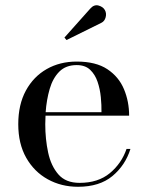

<svg xmlns="http://www.w3.org/2000/svg" viewBox="-20 -706 565 736"><path d="M368.5 -618.5 235 -552.5 227 -562 326 -673Q340.5 -689.5 357.8 -684.8Q375 -680 382 -667.5Q389 -655 385 -639.8Q381 -624.5 368.5 -618.5ZM480 -135Q460.5 -72.5 411 -31.2Q361.5 10 279 10Q215 10 163 -18.8Q111 -47.5 80.5 -101.2Q50 -155 50 -230Q50 -305 79.2 -358.8Q108.5 -412.5 159 -441.2Q209.5 -470 274 -470Q347.5 -470 391.5 -440.8Q435.5 -411.5 455.2 -364.2Q475 -317 475 -262.5H154.5Q153.5 -247 153.5 -230Q153.5 -173 164.5 -121.5Q175.5 -70 203.8 -37.5Q232 -5 285 -5Q356 -5 401 -42.2Q446 -79.5 465 -135ZM274 -456.5Q232.5 -456.5 207.5 -431.5Q182.5 -406.5 170.5 -365.2Q158.5 -324 155 -276H369Q369.5 -302.5 366.5 -333.5Q363.5 -364.5 354 -392.5Q344.5 -420.5 325.5 -438.5Q306.5 -456.5 274 -456.5Z"/></svg>

Font: Bodoni* 16
Style: Regular
Weight: 400
Version: Version 2.2